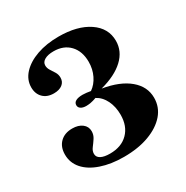

<svg xmlns="http://www.w3.org/2000/svg" viewBox="-133 -540 746 772"><g transform="rotate(-30 240.0 -154.5)"><path d="M226.6 121Q166.9 121 121 105.2Q75 89.5 50 60.9Q25 32.3 25 -5.6Q25 -41.1 46 -61.7Q66.9 -82.3 102.4 -82.3Q130.6 -82.3 148 -69Q165.3 -55.6 165.3 -33.9Q165.3 -16.9 156 -2.8Q146.8 11.3 137.1 23.8Q127.4 36.3 127.4 50Q127.4 65.3 142.3 73.4Q157.3 81.5 184.7 81.5Q237.9 81.5 268.5 50.4Q299.2 19.4 299.2 -33.1Q299.2 -70.2 285.1 -99.2Q271 -128.2 245.2 -141.9Q229.8 -136.3 218.5 -134.3Q207.3 -132.3 197.6 -132.3Q182.3 -132.3 173 -138.3Q163.7 -144.4 163.7 -154.8Q163.7 -166.9 175 -173Q186.3 -179 206.5 -179Q215.3 -179 224.6 -177.8Q233.9 -176.6 243.5 -175Q266.9 -191.1 280.6 -219.4Q294.4 -247.6 294.4 -281.5Q294.4 -330.6 266.9 -359.7Q239.5 -388.7 192.7 -388.7Q166.1 -388.7 150.8 -379.8Q135.5 -371 135.5 -355.6Q135.5 -343.5 142.7 -332.3Q150 -321 157.3 -309.3Q164.5 -297.6 164.5 -283.1Q164.5 -263.7 150 -252.4Q135.5 -241.1 110.5 -241.1Q79 -241.1 60.9 -259.3Q42.7 -277.4 42.7 -307.3Q42.7 -342.7 68.5 -370.6Q94.4 -398.4 138.7 -414.1Q183.1 -429.8 239.5 -429.8Q326.6 -429.8 379 -394.4Q431.5 -358.9 431.5 -300Q431.5 -251.6 393.5 -216.1Q355.6 -180.6 285.5 -162.1Q363.7 -149.2 406.9 -112.9Q450 -76.6 450 -25Q450 18.5 421.8 51.2Q393.5 83.9 343.5 102.4Q293.5 121 226.6 121Z"/></g></svg>

Font: Playfair 9pt Black
Style: Regular
Weight: 900
Designer: Claus Eggers Sørensen
Foundry: Claus Eggers Sørensen
Version: Version 2.203